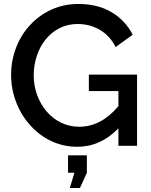

<svg xmlns="http://www.w3.org/2000/svg" viewBox="-20 -735 759 968"><path d="M671 0V-359H428V-276H577V-200Q490 -96 379 -96Q331 -96 289 -116Q247 -136 216 -172Q185 -208 167.5 -255Q150 -302 150 -355Q150 -406 165.5 -453Q181 -500 210 -536Q240 -573 281 -593.5Q322 -614 371 -614Q433 -614 483.5 -584.5Q534 -555 563 -498L649 -560Q612 -632 542.5 -673.5Q473 -715 374 -715Q303 -715 240.5 -687Q178 -659 132 -609Q86 -560 61 -494.5Q36 -429 36 -358Q36 -287 61 -221Q86 -155 132 -104Q178 -52 239 -23.5Q300 5 370 5Q487 5 577 -88V0ZM418 136V48H323V136H355L332 213H383Z"/></svg>

Font: RT Raleway SemiBold
Style: Regular
Weight: 400
Designer: Matt McInerney, Pablo Impallari, Rodrigo Fuenzalida — Edited by Milan Moffatt in April 2016
Foundry: Matt McInerney, Pablo Impallari, Rodrigo Fuenzalida — Edited by Milan Moffatt in April 2016
Version: Version 3.001